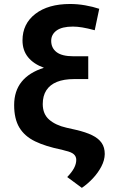

<svg xmlns="http://www.w3.org/2000/svg" viewBox="-20 -741 571 954"><path d="M386.7 192.4 314 138.7Q337.4 114.3 348.1 93.8Q358.9 73.2 358.9 53.2Q358.9 36.6 346.9 25.6Q335 14.6 304.7 7.8L287.1 2.9Q207 -13.2 154.5 -38.6Q102.1 -64 76.2 -107.2Q50.3 -150.4 50.3 -218.8Q50.3 -288.6 87.4 -334.7Q124.5 -380.9 198.2 -404.3Q147 -422.9 119.4 -456.8Q91.8 -490.7 91.8 -540.5Q91.8 -622.6 155.5 -671.9Q219.2 -721.2 328.6 -721.2Q365.2 -721.2 403.1 -714.6Q440.9 -708 473.1 -697.3L450.7 -590.8Q414.1 -600.6 388.9 -604.7Q363.8 -608.9 342.3 -608.9Q288.1 -608.9 261.2 -589.4Q234.4 -569.8 234.4 -538.1Q234.4 -502.4 261.2 -481.9Q288.1 -461.4 344.7 -461.4H418.5V-348.1H348.6Q297.4 -348.1 262.7 -334Q228 -319.8 210.2 -292.2Q192.4 -264.6 192.4 -224.1Q192.4 -174.3 224.4 -146.5Q256.3 -118.7 310.5 -106.4L357.9 -95.7Q406.2 -84.5 437.7 -69.1Q469.2 -53.7 484.9 -31.2Q500.5 -8.8 500.5 24.4Q500 55.2 483.6 86.4Q467.3 117.7 441.4 145.3Q415.5 172.9 386.7 192.4Z"/></svg>

Font: Robotiche
Style: Bold
Weight: 700
Designer: Google
Version: Version 2.001